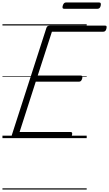

<svg xmlns="http://www.w3.org/2000/svg" viewBox="-20 -1128 891 1568"><path d="M99 0Q85 0 79 -5.5Q73 -11 76 -23L359 -900Q362 -910 369 -914.5Q376 -919 391 -919H837Q848 -919 850 -913Q852 -907 849 -894Q846 -881 839.5 -875Q833 -869 823 -869H404L288 -511H639Q650 -511 652 -504.5Q654 -498 651 -486Q647 -473 641 -467Q635 -461 625 -461H272L140 -50H556Q566 -50 568.5 -44Q571 -38 568 -25Q564 -12 557.5 -6Q551 0 542 0ZM506 -1056Q494 -1056 491.5 -1062.5Q489 -1069 492 -1080Q496 -1094 502.5 -1101Q509 -1108 520 -1108H788Q800 -1108 802.5 -1100.5Q805 -1093 802 -1080Q799 -1068 792.5 -1062Q786 -1056 774 -1056ZM0 410H688V420H0ZM0 -20H688V0H0ZM0 -505H688V-500H0ZM0 -930H688V-920H0Z"/></svg>

Font: Playwrite DE LA Guides
Style: Regular
Weight: 400
Designer: Veronika Burian, José Scaglione
Foundry: TypeTogether
Version: Version 1.003